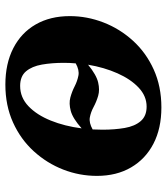

<svg xmlns="http://www.w3.org/2000/svg" viewBox="27 -638 621 715"><g transform="rotate(90 337.5 -280.5)"><path d="M295 10Q217 10 159.5 -19.5Q102 -49 71 -103Q40 -157 40 -230Q40 -294 63.5 -355Q87 -416 131.5 -465Q176 -514 239 -542.5Q302 -571 380 -571Q458 -571 515 -541.5Q572 -512 603.5 -458Q635 -404 635 -331Q635 -266 611.5 -205.5Q588 -145 543.5 -96Q499 -47 436 -18.5Q373 10 295 10ZM377 -516Q338 -516 306.5 -486.5Q275 -457 253 -407.5Q231 -358 221 -298Q259 -329 287 -335.5Q315 -342 337 -335.5Q359 -329 378.5 -318.5Q398 -308 417.5 -304.5Q437 -301 462 -315Q463 -333 463 -352Q463 -397 456.5 -434.5Q450 -472 431 -494Q412 -516 377 -516ZM300 -45Q343 -45 375.5 -76Q408 -107 429 -159Q450 -211 458 -274Q421 -241 393 -233.5Q365 -226 343 -232Q321 -238 301.5 -248Q282 -258 261.5 -262Q241 -266 216 -252Q214 -230 214 -208Q214 -163 220.5 -126Q227 -89 245.5 -67Q264 -45 300 -45Z"/></g></svg>

Font: Spectral SC ExtraBold
Style: Italic
Weight: 800
Italic angle: -10°
Designer: Jean-Baptiste Levee
Foundry: Production Type
Version: Version 2.001